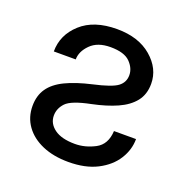

<svg xmlns="http://www.w3.org/2000/svg" viewBox="-104 -635 724 743"><g transform="rotate(20 258.0 -264.0)"><path d="M139.6 -140.1Q139.6 -107.4 168.9 -85.9Q198.2 -64.5 253.4 -64.5Q295.4 -64.5 335.7 -85.7Q376 -106.9 378.9 -163.1H469.7Q469.7 -119.1 444.8 -79.6Q419.9 -40 371.6 -15.1Q323.2 9.8 253.4 9.8Q191.9 9.8 146 -10Q100.1 -29.8 74.7 -65.2Q49.3 -100.6 49.3 -147Q49.3 -189.5 69.8 -219.2Q90.3 -249 132.6 -269.5Q174.8 -290 239.3 -304.7Q314 -321.3 337.4 -339.1Q360.8 -356.9 360.8 -386.2Q360.8 -415 336.7 -439.5Q312.5 -463.9 255.9 -463.9Q202.6 -463.9 173.8 -434.8Q145 -405.8 145 -373H54.7Q54.7 -441.4 107.9 -489.7Q161.1 -538.1 255.9 -538.1Q344.7 -538.1 398.2 -492.2Q451.7 -446.3 451.7 -383.8Q451.7 -340.3 428.5 -311Q405.3 -281.7 362.8 -262.7Q320.3 -243.7 261.2 -231.4Q183.1 -215.8 161.4 -192.6Q139.6 -169.4 139.6 -140.1Z"/></g></svg>

Font: RobotoDEMO
Style: Regular
Weight: 400
Designer: Christian Robertson
Foundry: Google
Version: Version 2.136